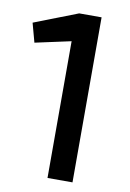

<svg xmlns="http://www.w3.org/2000/svg" viewBox="-81 -751 545 802"><g transform="rotate(10 191.5 -350.0)"><path d="M178 0V-580L26 -547L4 -628L189 -700H284V0Z"/></g></svg>

Font: REM
Style: Regular
Weight: 400
Designer: Octavio Pardo
Foundry: Ashler Design
Version: Version 1.005;gftools[0.9.28]